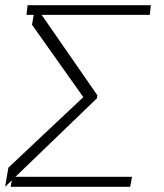

<svg xmlns="http://www.w3.org/2000/svg" viewBox="-21 -719 630 739"><path d="M487.2 -38.4 480.1 0H19.9L24.5 -24.9L-1.4 0L11.4 -73.9L299.7 -345.2L102.3 -623.6L108.7 -661.9H81L85.2 -698.9H113.6L114.7 -697.1L115.1 -698.9H559.7L555.4 -661.9H139.2L353.7 -352.3L352.3 -340.9L38.4 -38.4Z"/></svg>

Font: Inter Thin  BETA
Style: Italic
Weight: 100
Italic angle: -9.39999°
Designer: Rasmus Andersson
Foundry: rsms
Version: Version 3.011;git-f93a4a705